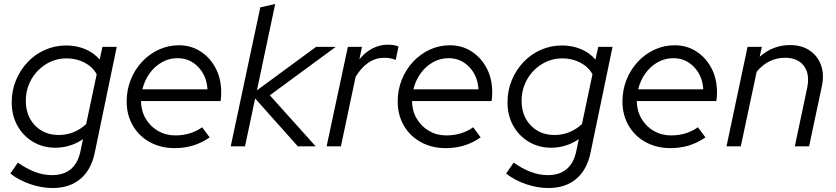

<svg xmlns="http://www.w3.org/2000/svg" viewBox="-20 -737 4208 967"><path d="M245 210Q190 210 132.5 190.5Q75 171 32 137L70 82Q114 113 156.5 129Q199 145 242 145Q359 145 385 26L398 -36Q334 7 259 7Q196 7 146 -23Q96 -53 67.5 -104.5Q39 -156 39 -222Q39 -281 60.5 -333Q82 -385 119.5 -424.5Q157 -464 207 -486Q257 -508 314 -508Q364 -508 408 -490Q452 -472 482 -437L496 -501H568L457 33Q439 119 384.5 164.5Q330 210 245 210ZM275 -57Q354 -57 414 -112L467 -363Q447 -400 406 -421.5Q365 -443 316 -443Q259 -443 212 -414Q165 -385 137.5 -336.5Q110 -288 110 -228Q110 -178 131 -139.5Q152 -101 189.5 -79Q227 -57 275 -57Z M860 9Q790 9 735 -21Q680 -51 649 -104.5Q618 -158 618 -226Q618 -284 638.5 -335.5Q659 -387 695.5 -426Q732 -465 779.5 -487Q827 -509 881 -509Q942 -509 990 -478Q1038 -447 1066 -394Q1094 -341 1094 -273Q1094 -263 1093.5 -251.5Q1093 -240 1091 -228H690Q691 -178 714 -139Q737 -100 776 -77.5Q815 -55 863 -55Q940 -55 998 -96L1036 -45Q995 -17 952 -4Q909 9 860 9ZM697 -287H1025Q1021 -355 978.5 -399.5Q936 -444 874 -444Q832 -444 795.5 -423.5Q759 -403 733.5 -367.5Q708 -332 697 -287Z M1142 0 1291 -700 1366 -717 1274 -282 1572 -501H1671L1339 -257L1570 0H1480L1265 -241L1214 0Z M1625 0 1732 -501H1803L1790 -438Q1818 -473 1855 -492.5Q1892 -512 1934 -512Q1965 -512 1987 -503L1973 -435Q1963 -440 1947 -443Q1931 -446 1916 -446Q1829 -446 1771 -350L1697 0Z M2225 9Q2155 9 2100 -21Q2045 -51 2014 -104.5Q1983 -158 1983 -226Q1983 -284 2003.5 -335.5Q2024 -387 2060.5 -426Q2097 -465 2144.5 -487Q2192 -509 2246 -509Q2307 -509 2355 -478Q2403 -447 2431 -394Q2459 -341 2459 -273Q2459 -263 2458.5 -251.5Q2458 -240 2456 -228H2055Q2056 -178 2079 -139Q2102 -100 2141 -77.5Q2180 -55 2228 -55Q2305 -55 2363 -96L2401 -45Q2360 -17 2317 -4Q2274 9 2225 9ZM2062 -287H2390Q2386 -355 2343.5 -399.5Q2301 -444 2239 -444Q2197 -444 2160.5 -423.5Q2124 -403 2098.5 -367.5Q2073 -332 2062 -287Z M2742 210Q2687 210 2629.5 190.5Q2572 171 2529 137L2567 82Q2611 113 2653.5 129Q2696 145 2739 145Q2856 145 2882 26L2895 -36Q2831 7 2756 7Q2693 7 2643 -23Q2593 -53 2564.5 -104.5Q2536 -156 2536 -222Q2536 -281 2557.5 -333Q2579 -385 2616.5 -424.5Q2654 -464 2704 -486Q2754 -508 2811 -508Q2861 -508 2905 -490Q2949 -472 2979 -437L2993 -501H3065L2954 33Q2936 119 2881.5 164.5Q2827 210 2742 210ZM2772 -57Q2851 -57 2911 -112L2964 -363Q2944 -400 2903 -421.5Q2862 -443 2813 -443Q2756 -443 2709 -414Q2662 -385 2634.5 -336.5Q2607 -288 2607 -228Q2607 -178 2628 -139.5Q2649 -101 2686.5 -79Q2724 -57 2772 -57Z M3357 9Q3287 9 3232 -21Q3177 -51 3146 -104.5Q3115 -158 3115 -226Q3115 -284 3135.5 -335.5Q3156 -387 3192.5 -426Q3229 -465 3276.5 -487Q3324 -509 3378 -509Q3439 -509 3487 -478Q3535 -447 3563 -394Q3591 -341 3591 -273Q3591 -263 3590.5 -251.5Q3590 -240 3588 -228H3187Q3188 -178 3211 -139Q3234 -100 3273 -77.5Q3312 -55 3360 -55Q3437 -55 3495 -96L3533 -45Q3492 -17 3449 -4Q3406 9 3357 9ZM3194 -287H3522Q3518 -355 3475.5 -399.5Q3433 -444 3371 -444Q3329 -444 3292.5 -423.5Q3256 -403 3230.5 -367.5Q3205 -332 3194 -287Z M3639 0 3745 -501H3817L3806 -451Q3873 -510 3958 -510Q4017 -510 4057.5 -483Q4098 -456 4115 -409Q4132 -362 4119 -302L4055 0H3983L4045 -293Q4060 -362 4029.5 -404Q3999 -446 3934 -446Q3850 -446 3791 -376L3711 0Z"/></svg>

Font: Red Hat Display VF
Style: Italic
Weight: 300
Italic angle: -12°
Designer: Pentagram, MCKL
Foundry: Pentagram, MCKL
Version: Version 1.010